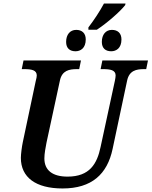

<svg xmlns="http://www.w3.org/2000/svg" viewBox="-20 -1056 857 1086"><path d="M480 -901V-888H528C586 -926 659 -990 688 -1027L690 -1036H568C544 -991 512 -943 480 -901ZM407 -766C435 -766 465 -783 465 -833C465 -869 443 -887 411 -887C376 -887 354 -860 354 -819C354 -783 375 -766 407 -766ZM609 -766C637 -766 667 -783 667 -833C667 -869 645 -887 613 -887C578 -887 556 -860 556 -819C556 -783 577 -766 609 -766ZM334 10C499 10 587 -71 617 -214L699 -600C711 -657 751 -665 794 -665H807L817 -714H559L549 -665H562C604 -665 634 -660 634 -629C634 -623 632 -609 630 -600L549 -225C529 -129 487 -57 362 -57C278 -57 231 -92 231 -160C231 -188 238 -222 243 -249L319 -601C331 -657 371 -665 415 -665H428L438 -714H113L103 -665H116C158 -665 188 -660 188 -629C188 -623 186 -611 182 -597L109 -252C104 -229 98 -184 98 -163C98 -53 182 10 334 10Z"/></svg>

Font: Noto Serif SemiBold
Style: Italic
Weight: 600
Italic angle: -12°
Designer: Monotype Design Team
Foundry: Monotype Imaging Inc.
Version: Version 2.014